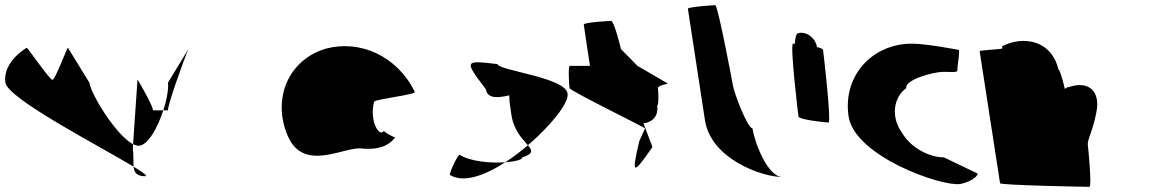

<svg xmlns="http://www.w3.org/2000/svg" viewBox="-56 -723 4477 743"><path d="M-35 -403C-25 -340 331 -157 461 -78C459 -97 462 -120 458 -146L459 -165C396 -197 298 -353 290 -403L207 -538C206 -546 158 -414 147 -414C136 -414 46 -546 47 -538C47 -538 -47 -484 -35 -403ZM461 -78C463 -56 473 -41 505 -41C518 -41 499 -55 461 -78ZM459 -165C467 -161 474 -159 480 -159C516 -159 554 -229 576 -296H535C545 -296 475 -422 476 -414ZM576 -296H595C585 -296 658 -499 673 -533L594 -403C597 -381 590 -339 576 -296ZM673 -533 675 -538C675 -538 674 -537 673 -533Z M1058 -196C1121 -52 1281 -160 1347 -148C1398 -144 1443 -152 1473 -191C1465 -193 1429 -212 1430 -217C1412 -188 1372 -257 1392 -330C1402 -340 1561 -358 1549 -368C1481 -506 1338 -570 1206 -535C1061 -493 995 -341 1058 -196ZM1430 -218V-217ZM1474 -192 1473 -191C1475 -191 1475 -191 1474 -190Z M1685 -46C1737 -14 1819 -43 1899 -95C1842 -91 1763 -98 1723 -124C1715 -124 1683 -56 1685 -46ZM1824 -378C1830 -340 1871 -344 1915 -354C1914 -333 1919 -306 1923 -279C1932 -218 1967 -184 1987 -161C2078 -239 2149 -329 2140 -362C2130 -424 1873 -450 1869 -475C1741 -490 1739 -490 1824 -378ZM1899 -95C1938 -98 1966 -105 1965 -114C2009 -128 2004 -140 1987 -161C1959 -137 1929 -114 1899 -95Z M2148 -382C2150 -371 2448 -226 2440 -226L2418 -177C2384 -34 2398 -54 2469 -154L2434 -246C2450 -246 2495 -261 2487 -314C2494 -314 2492 -371 2490 -382C2488 -392 2535 -400 2528 -400L2411 -468L2347 -533C2346 -540 2320 -642 2309 -642C2298 -642 2202 -636 2203 -628L2227 -468H2149C2142 -468 2146 -392 2148 -382Z M2672 -258C2695 -108 2892 -38 2972 -38C2916 -38 2865 -167 2856 -226C2837 -227 2785 -361 2780 -394C2779 -401 2722 -703 2712 -703C2702 -703 2605 -696 2606 -689Z M3034 -272C3036 -260 3137 -249 3150 -249C3162 -249 3131 -518 3129 -530C3128 -534 3118 -538 3105 -541C3105 -548 3102 -556 3097 -564C3083 -588 3054 -602 3032 -594C3026 -594 3021 -578 3020 -554H3013C3000 -554 3032 -284 3034 -272Z M3228 -272C3252 -118 3588 0 3660 -11C3715 -22 3734 -52 3726 -52L3597 -114C3541 -114 3469 -150 3434 -210C3391 -270 3401 -346 3451 -382C3446 -416 3560 -445 3593 -445C3627 -445 3651 -441 3649 -452C3647 -462 3661 -530 3653 -530C3653 -530 3531 -554 3473 -554C3318 -554 3204 -428 3228 -272Z M3814 -14C3815 -6 4150 0 4160 0C4170 0 4155 -152 4154 -159C4150 -184 4172 -209 4187 -290C4203 -371 4156 -412 4080 -386C4074 -386 4069 -383 4065 -378C4056 -416 4045 -454 4040 -454C4013 -568 3904 -586 3822 -544L3823 -536C3823 -532 3734 -529 3735 -525Z"/></svg>

Font: Ampere
Style: RevIta
Weight: 400
Version: Version 1